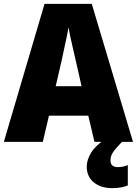

<svg xmlns="http://www.w3.org/2000/svg" viewBox="-20 -736 710 996"><path d="M470 0 438 -136H234L202 0H0L211 -716H456L670 0ZM373 -422Q368 -444 360.5 -476Q353 -508 346 -540Q339 -572 336 -595Q332 -573 325.5 -542Q319 -511 312 -479.5Q305 -448 300 -423L269 -289H403ZM553 96Q553 131 592 131Q605 131 619.5 128Q634 125 643 120V226Q629 232 608.5 236Q588 240 562 240Q503 240 466.5 210Q430 180 430 128Q430 94 452 57Q474 20 535 -22L613 0Q580 33 566.5 53.5Q553 74 553 96Z"/></svg>

Font: Noto Sans Khmer UI SemiCondensed Black
Style: Regular
Weight: 900
Width: 4
Designer: Danh Hong and the Monotype Design Team
Foundry: Monotype Imaging Inc.
Version: Version 2.002; ttfautohint (v1.8.4.7-5d5b)